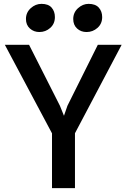

<svg xmlns="http://www.w3.org/2000/svg" viewBox="-20 -975 655 995"><path d="M249.5 0V-284L5 -743H130.5L290.5 -427L311.5 -375L329.5 -427L487 -743H610.5L368.5 -284.5V0ZM184 -809Q155.5 -809 135 -827.2Q114.5 -845.5 114.5 -876.5Q114.5 -910 139.2 -932.5Q164 -955 195 -955Q230.5 -955 247.5 -935.5Q264.5 -916 264.5 -886.5Q264.5 -852 240.5 -830.5Q216.5 -809 184 -809ZM428.5 -809Q399.5 -809 379.5 -827.2Q359.5 -845.5 359.5 -876.5Q359.5 -910 384.2 -932.5Q409 -955 439 -955Q474.5 -955 492 -935.5Q509.5 -916 509.5 -886.5Q509.5 -852 485.2 -830.5Q461 -809 428.5 -809Z"/></svg>

Font: Koeln Type Sans
Style: Regular
Weight: 400
Designer: Eben Sorkin
Foundry: Eben Sorkin
Version: Version 2.001